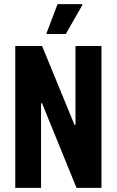

<svg xmlns="http://www.w3.org/2000/svg" viewBox="-20 -911 565 931"><path d="M54 0V-688H184L341 -306H346V-688H472V0H351L184 -410H179V0ZM206 -746V-751L259 -891H379V-886L299 -746Z"/></svg>

Font: Saira Condensed
Style: Bold
Weight: 700
Width: 3
Designer: Hector Gatti with collaboration of the Omnibus-Type team
Foundry: Omnibus-Type
Version: Version 1.101